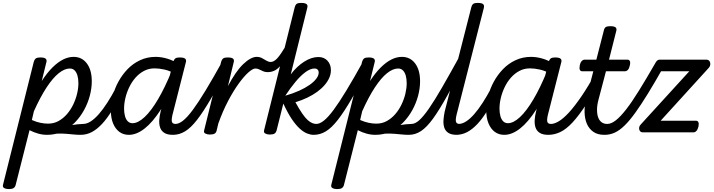

<svg xmlns="http://www.w3.org/2000/svg" viewBox="-73 -910 4909 1320"><path d="M481 17Q457 17 433 14.5Q409 12 383.5 10Q358 8 329 8.5Q300 9 264 14L274 -23Q307 -30 341 -36.5Q375 -43 405.5 -48Q436 -53 460.5 -55.5Q485 -58 500 -58Q509 -58 512 -46.5Q515 -35 511.5 -20.5Q508 -6 500 5.5Q492 17 481 17ZM-13 390Q-31 390 -44 383Q-57 376 -52 359L159 -484Q165 -503 174.5 -509Q184 -515 204 -515Q232 -515 241.5 -506Q251 -497 245 -479L214 -353Q251 -410 288 -446.5Q325 -483 361 -501Q397 -519 433 -519Q490 -519 524 -474Q558 -429 558 -351Q558 -303 544.5 -252Q531 -201 505 -153.5Q479 -106 441.5 -67.5Q404 -29 356 -6Q308 17 251 17Q220 17 189.5 8.5Q159 0 130 -15L34 364Q30 377 19.5 383.5Q9 390 -13 390ZM146 -85Q178 -71 205.5 -65.5Q233 -60 257 -60Q297 -60 329.5 -78Q362 -96 387.5 -125.5Q413 -155 430.5 -191.5Q448 -228 457 -266Q466 -304 466 -338Q466 -368 459.5 -390.5Q453 -413 440 -426Q427 -439 407 -439Q371 -439 330.5 -406.5Q290 -374 247 -308.5Q204 -243 160 -145Z M481 17Q467 17 460 5.5Q453 -6 454.5 -20.5Q456 -35 467 -46.5Q478 -58 499 -58Q524 -58 551 -75.5Q578 -93 606.5 -125.5Q635 -158 665 -204.5Q695 -251 725 -308Q733 -321 746.5 -320Q760 -319 769.5 -309.5Q779 -300 772 -286Q734 -211 699 -153.5Q664 -96 629 -58.5Q594 -21 558 -2Q522 17 481 17Z M813 17Q775 17 747.5 -3.5Q720 -24 704.5 -61.5Q689 -99 689 -151Q689 -198 702 -249.5Q715 -301 741 -348.5Q767 -396 804 -434.5Q841 -473 890 -496Q939 -519 997 -519Q1037 -519 1079.5 -506Q1122 -493 1158 -468L1144 -396Q1097 -423 1059 -431.5Q1021 -440 990 -440Q950 -440 917 -422.5Q884 -405 858.5 -376Q833 -347 815.5 -310.5Q798 -274 789 -236Q780 -198 780 -163Q780 -134 786.5 -111Q793 -88 806 -75.5Q819 -63 838 -63Q876 -63 921 -105Q966 -147 1013.5 -227.5Q1061 -308 1107 -421L1140 -375Q1089 -244 1033 -157Q977 -70 921.5 -26.5Q866 17 813 17ZM1116 17Q1077 17 1056 3Q1035 -11 1027.5 -34Q1020 -57 1022 -85.5Q1024 -114 1031 -142L1118 -484Q1124 -503 1133.5 -509Q1143 -515 1162 -515Q1191 -515 1200.5 -506Q1210 -497 1204 -479L1119 -145Q1105 -95 1108 -76.5Q1111 -58 1133 -58Q1147 -58 1154 -46.5Q1161 -35 1159.5 -20.5Q1158 -6 1147.5 5.5Q1137 17 1116 17Z M1116 17Q1102 17 1095 5.5Q1088 -6 1089.5 -20.5Q1091 -35 1102 -46.5Q1113 -58 1134 -58Q1157 -58 1186 -81Q1215 -104 1252.5 -154.5Q1290 -205 1341 -289Q1392 -373 1459 -494Q1467 -508 1481 -506.5Q1495 -505 1505 -495Q1515 -485 1507 -472Q1434 -329 1379 -234.5Q1324 -140 1281 -85Q1238 -30 1198.5 -6.5Q1159 17 1116 17Z M1369 15Q1352 15 1338.5 8Q1325 1 1331 -16L1447 -484Q1453 -503 1462.5 -509Q1472 -515 1492 -515Q1521 -515 1530 -506Q1539 -497 1533 -479L1494 -318Q1520 -367 1546 -405Q1572 -443 1598.5 -468.5Q1625 -494 1648.5 -506.5Q1672 -519 1691 -519Q1710 -519 1718 -507Q1726 -495 1724.5 -479Q1723 -463 1712.5 -451Q1702 -439 1683 -439Q1665 -439 1634.5 -412Q1604 -385 1567.5 -334.5Q1531 -284 1494.5 -214.5Q1458 -145 1428 -61L1416 -11Q1413 2 1402.5 8.5Q1392 15 1369 15Z M1766 -414Q1749 -414 1735 -420.5Q1721 -427 1708.5 -433Q1696 -439 1684 -439Q1665 -439 1657 -451Q1649 -463 1650 -479Q1651 -495 1662 -507Q1673 -519 1692 -519Q1713 -519 1729 -510Q1745 -501 1759.5 -492.5Q1774 -484 1788 -484Q1810 -484 1833 -509Q1856 -534 1893 -596Q1899 -607 1910 -606Q1921 -605 1927.5 -596.5Q1934 -588 1927 -575Q1897 -516 1873 -481Q1849 -446 1824 -430Q1799 -414 1766 -414Z M2083 17Q2062 17 2038 7.5Q2014 -2 1987.5 -26Q1961 -50 1933 -91.5Q1905 -133 1875 -198L1828 -11Q1824 2 1814 8.5Q1804 15 1781 15Q1764 15 1751 8Q1738 1 1743 -16L1953 -859Q1958 -878 1967.5 -884Q1977 -890 1998 -890Q2017 -890 2027 -886Q2037 -882 2040 -874.5Q2043 -867 2039 -854L1926 -399Q1969 -455 2019 -486.5Q2069 -518 2116 -518Q2155 -518 2178.5 -492.5Q2202 -467 2202 -427Q2202 -401 2191 -375.5Q2180 -350 2159 -325.5Q2138 -301 2108 -279Q2078 -257 2040.5 -239Q2003 -221 1958 -207Q1984 -160 2004.5 -130Q2025 -100 2042.5 -84.5Q2060 -69 2074.5 -63.5Q2089 -58 2102 -58Q2120 -58 2126 -46.5Q2132 -35 2128.5 -20.5Q2125 -6 2113.5 5.5Q2102 17 2083 17ZM1888 -252Q1941 -267 1983 -286Q2025 -305 2055 -326Q2085 -347 2101.5 -369Q2118 -391 2118 -411Q2118 -424 2110.5 -431.5Q2103 -439 2089 -439Q2061 -439 2027.5 -414.5Q1994 -390 1959 -348Q1924 -306 1889 -253Z M2084 17Q2070 17 2063 5.5Q2056 -6 2057.5 -20.5Q2059 -35 2070 -46.5Q2081 -58 2102 -58Q2125 -58 2154 -81Q2183 -104 2220.5 -154.5Q2258 -205 2309 -289Q2360 -373 2427 -494Q2435 -508 2449 -506.5Q2463 -505 2473 -495Q2483 -485 2475 -472Q2402 -329 2347 -234.5Q2292 -140 2249 -85Q2206 -30 2166.5 -6.5Q2127 17 2084 17Z M2738 17Q2714 17 2690 14.5Q2666 12 2640.5 10Q2615 8 2586 8.5Q2557 9 2521 14L2531 -23Q2564 -30 2598 -36.5Q2632 -43 2662.5 -48Q2693 -53 2717.5 -55.5Q2742 -58 2757 -58Q2766 -58 2769 -46.5Q2772 -35 2768.5 -20.5Q2765 -6 2757 5.5Q2749 17 2738 17ZM2244 390Q2226 390 2213 383Q2200 376 2205 359L2416 -484Q2422 -503 2431.5 -509Q2441 -515 2461 -515Q2489 -515 2498.5 -506Q2508 -497 2502 -479L2471 -353Q2508 -410 2545 -446.5Q2582 -483 2618 -501Q2654 -519 2690 -519Q2747 -519 2781 -474Q2815 -429 2815 -351Q2815 -303 2801.5 -252Q2788 -201 2762 -153.5Q2736 -106 2698.5 -67.5Q2661 -29 2613 -6Q2565 17 2508 17Q2477 17 2446.5 8.5Q2416 0 2387 -15L2291 364Q2287 377 2276.5 383.5Q2266 390 2244 390ZM2403 -85Q2435 -71 2462.5 -65.5Q2490 -60 2514 -60Q2554 -60 2586.5 -78Q2619 -96 2644.5 -125.5Q2670 -155 2687.5 -191.5Q2705 -228 2714 -266Q2723 -304 2723 -338Q2723 -368 2716.5 -390.5Q2710 -413 2697 -426Q2684 -439 2664 -439Q2628 -439 2587.5 -406.5Q2547 -374 2504 -308.5Q2461 -243 2417 -145Z M2738 17Q2724 17 2717 5.5Q2710 -6 2711.5 -20.5Q2713 -35 2724 -46.5Q2735 -58 2756 -58Q2781 -58 2809.5 -83.5Q2838 -109 2876.5 -164.5Q2915 -220 2967.5 -311Q3020 -402 3092 -533Q3100 -547 3114 -546Q3128 -545 3137 -535Q3146 -525 3139 -511Q3061 -359 3004.5 -257Q2948 -155 2904.5 -95Q2861 -35 2821.5 -9Q2782 17 2738 17Z M3068 17Q3029 17 3008.5 3Q2988 -11 2981 -34Q2974 -57 2976 -85Q2978 -113 2984 -142L3167 -859Q3172 -878 3181.5 -884Q3191 -890 3211 -890Q3240 -890 3249 -881Q3258 -872 3253 -854L3072 -145Q3058 -95 3061 -76.5Q3064 -58 3086 -58Q3100 -58 3107 -46.5Q3114 -35 3112.5 -20.5Q3111 -6 3100 5.5Q3089 17 3068 17Z M3062 17Q3048 17 3041 5.5Q3034 -6 3035.5 -20.5Q3037 -35 3048 -46.5Q3059 -58 3080 -58Q3105 -58 3132 -75.5Q3159 -93 3187.5 -125.5Q3216 -158 3246 -204.5Q3276 -251 3306 -308Q3314 -321 3327.5 -320Q3341 -319 3350.5 -309.5Q3360 -300 3353 -286Q3315 -211 3280 -153.5Q3245 -96 3210 -58.5Q3175 -21 3139 -2Q3103 17 3062 17Z M3394 17Q3356 17 3328.5 -3.5Q3301 -24 3285.5 -61.5Q3270 -99 3270 -151Q3270 -198 3283 -249.5Q3296 -301 3322 -348.5Q3348 -396 3385 -434.5Q3422 -473 3471 -496Q3520 -519 3578 -519Q3618 -519 3660.5 -506Q3703 -493 3739 -468L3725 -396Q3678 -423 3640 -431.5Q3602 -440 3571 -440Q3531 -440 3498 -422.5Q3465 -405 3439.5 -376Q3414 -347 3396.5 -310.5Q3379 -274 3370 -236Q3361 -198 3361 -163Q3361 -134 3367.5 -111Q3374 -88 3387 -75.5Q3400 -63 3419 -63Q3457 -63 3502 -105Q3547 -147 3594.5 -227.5Q3642 -308 3688 -421L3721 -375Q3670 -244 3614 -157Q3558 -70 3502.5 -26.5Q3447 17 3394 17ZM3697 17Q3658 17 3637 3Q3616 -11 3608.5 -34Q3601 -57 3603 -85.5Q3605 -114 3612 -142L3699 -484Q3705 -503 3714.5 -509Q3724 -515 3743 -515Q3772 -515 3781.5 -506Q3791 -497 3785 -479L3700 -145Q3686 -95 3689 -76.5Q3692 -58 3714 -58Q3728 -58 3735 -46.5Q3742 -35 3740.5 -20.5Q3739 -6 3728.5 5.5Q3718 17 3697 17Z M3697 17Q3683 17 3676 5.5Q3669 -6 3670.5 -20.5Q3672 -35 3683 -46.5Q3694 -58 3715 -58Q3738 -58 3768.5 -76Q3799 -94 3837.5 -135.5Q3876 -177 3924 -247Q3972 -317 4029 -421Q4037 -435 4051.5 -433.5Q4066 -432 4075 -422Q4084 -412 4077 -398Q4011 -275 3958.5 -194.5Q3906 -114 3862.5 -67.5Q3819 -21 3778.5 -2Q3738 17 3697 17Z M4081 17Q4036 17 4006.5 -3.5Q3977 -24 3962 -58.5Q3947 -93 3946 -138Q3945 -183 3957 -231L4006 -420H3930Q3918 -420 3913.5 -430Q3909 -440 3913 -460Q3917 -481 3926.5 -490.5Q3936 -500 3947 -500H4027L4078 -699Q4082 -718 4092 -724Q4102 -730 4122 -730Q4151 -730 4160 -721Q4169 -712 4163 -694L4114 -500H4240Q4252 -500 4257 -490.5Q4262 -481 4257 -460Q4253 -440 4244 -430Q4235 -420 4223 -420H4093L4042 -226Q4031 -185 4031.5 -153Q4032 -121 4040.5 -100Q4049 -79 4064.5 -68.5Q4080 -58 4100 -58Q4114 -58 4121 -46.5Q4128 -35 4126 -20.5Q4124 -6 4113 5.5Q4102 17 4081 17Z M4084 17Q4070 17 4064.5 5.5Q4059 -6 4061.5 -20.5Q4064 -35 4074 -46.5Q4084 -58 4102 -58Q4129 -58 4160.5 -82.5Q4192 -107 4231.5 -157.5Q4271 -208 4320.5 -288Q4370 -368 4434 -479Q4439 -490 4450.5 -490.5Q4462 -491 4472.5 -485Q4483 -479 4488 -468.5Q4493 -458 4486 -445Q4428 -342 4380.5 -265Q4333 -188 4294 -134Q4255 -80 4220.5 -46.5Q4186 -13 4153 2Q4120 17 4084 17Z M4348 0Q4327 0 4322 -19Q4317 -38 4332 -54L4666 -420H4446Q4434 -420 4429.5 -430Q4425 -440 4429 -460Q4433 -481 4442 -490.5Q4451 -500 4463 -500H4781Q4797 -500 4804 -490.5Q4811 -481 4810.5 -468.5Q4810 -456 4802 -446L4469 -80H4712Q4723 -80 4728 -70.5Q4733 -61 4729 -40Q4724 -20 4715 -10Q4706 0 4694 0Z"/></svg>

Font: Playwrite IS
Style: Regular
Weight: 400
Designer: Veronika Burian, José Scaglione
Foundry: TypeTogether
Version: Version 1.002